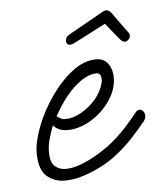

<svg xmlns="http://www.w3.org/2000/svg" viewBox="-42 -496 450 548"><g transform="rotate(-5 183.5 -222.0)"><path d="M123 15Q92 15 70.5 -4Q49 -23 49 -70Q49 -102 65.5 -145Q82 -188 110 -228.5Q138 -269 172 -295.5Q206 -322 241 -322Q264 -322 275.5 -305.5Q287 -289 287 -266Q287 -232 265 -200Q243 -168 209.5 -148Q176 -128 143 -128Q116 -128 102 -145Q94 -125 89 -106Q84 -87 84 -70Q84 -41 96.5 -29.5Q109 -18 128 -18Q151 -18 179.5 -30Q208 -42 233 -58.5Q258 -75 270 -86Q290 -103 308.5 -123.5Q327 -144 341 -162Q346 -168 352 -168Q358 -168 362.5 -162.5Q367 -157 367 -149Q367 -142 362 -135Q346 -115 322.5 -89.5Q299 -64 270 -42Q254 -29 229 -16Q204 -3 176.5 6Q149 15 123 15ZM141 -160Q161 -160 184.5 -173Q208 -186 226.5 -207.5Q245 -229 251 -254Q252 -256 252 -259Q252 -262 252 -264Q252 -282 239 -282Q218 -282 195 -266.5Q172 -251 151.5 -225.5Q131 -200 115 -170Q119 -167 123 -164.5Q127 -162 131 -161Q133 -160 136 -160Q139 -160 141 -160ZM172 -370Q160 -370 160 -382Q160 -392 171 -399L267 -453Q277 -459 282 -459Q288 -459 295 -452L334 -398Q340 -391 341.5 -388Q343 -385 343 -380Q343 -375 338 -370Q333 -365 328 -365Q322 -365 314 -373L275 -421L192 -378Q188 -376 182 -373Q176 -370 172 -370Z"/></g></svg>

Font: Meow Script
Style: Regular
Weight: 400
Designer: Robert E. Leuschke
Foundry: Robert E. Leuschke
Version: Version 1.010; ttfautohint (v1.8.3)